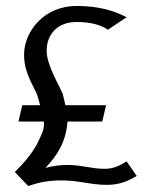

<svg xmlns="http://www.w3.org/2000/svg" viewBox="-20 -610 506 646"><path d="M30 -31 75 16C109 4 142 -3 188 -3C247 -3 285 12 339 12C382 12 409 0 440 -18L406 -67C383 -53 363 -42 332 -42C287 -42 255 -55 207 -55C178 -55 156 -51 133 -45C170 -85 202 -129 207 -201H324L337 -256H200C198 -268 194 -281 191 -294C181 -320 137 -390 137 -439C137 -497 176 -536 237 -536C283 -536 319 -527 343 -510L406 -552C366 -573 313 -590 238 -590C128 -590 61 -504 61 -426C61 -368 87 -332 105 -291C109 -279 112 -266 115 -256H55L42 -201H128C129 -171 120 -160 113 -143C94 -99 64 -66 30 -31Z"/></svg>

Font: Charger Sport
Style: DfExt
Weight: 400
Designer: Jasper
Foundry: Cannot Into Space Fonts
Version: Version 1.1